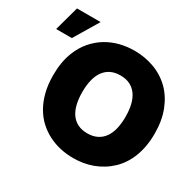

<svg xmlns="http://www.w3.org/2000/svg" viewBox="-184 -967 1174 1159"><g transform="rotate(30 403.0 -387.0)"><path d="M463.1 9.9Q417.3 9.9 373.2 0.2Q329.2 -9.6 290 -29.5Q250.7 -49.4 217.5 -79.9Q184.3 -110.4 160.3 -152Q136.4 -193.5 122.9 -246.3Q109.4 -299 109.4 -363.6Q109.4 -456 136.7 -525.6Q158.4 -581 192.8 -620.9Q227.3 -660.9 270.2 -686.8Q313.2 -712.7 362.4 -725Q411.6 -737.2 463.1 -737.2Q532.7 -737.2 596.6 -714.5Q661.9 -691.8 714.1 -641.7Q762.1 -594.1 789.4 -524.5Q816.8 -454.9 816.8 -363.6Q816.8 -317.1 809.7 -276.6Q802.6 -236.2 789.2 -201.5Q775.9 -166.9 756.9 -138Q737.9 -109 714.1 -85.9Q687.5 -60.7 658 -42.6Q628.6 -24.5 596.8 -12.8Q565 -1.1 531.2 4.4Q497.5 9.9 463.1 9.9ZM463.1 -161.9Q501.4 -161.9 529.8 -176Q558.2 -190 576.9 -216.1Q595.5 -242.2 604.6 -279.5Q613.6 -316.8 613.6 -363.6Q613.6 -410.5 604.6 -447.8Q595.5 -485.1 576.9 -511.2Q558.2 -537.3 530 -551.3Q501.8 -565.3 463.1 -565.3Q424.7 -565.3 396.3 -551.3Q367.9 -537.3 349.3 -511.2Q330.6 -485.1 321.6 -447.8Q312.5 -410.5 312.5 -363.6Q312.5 -316.8 321.6 -279.3Q330.6 -241.8 349.3 -215.7Q367.9 -189.6 396.1 -175.8Q424.4 -161.9 463.1 -161.9ZM95.2 -613.6H-14.2L32.7 -784.1H197.4Z"/></g></svg>

Font: Linik Sans Black
Style: Regular
Weight: 900
Designer: Fonts by Rasmus Andersson / Changes by Cristiano Sobral with parts from Marc Monis
Foundry: rsms
Version: Version 3.020; ttfautohint (v1.6)